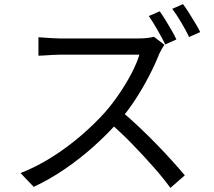

<svg xmlns="http://www.w3.org/2000/svg" viewBox="-20 -869 1040 934"><path d="M757 -814Q770 -796 785 -771.5Q800 -747 814.5 -722Q829 -697 838 -677L784 -653Q769 -683 746.5 -722.5Q724 -762 704 -791ZM870 -849Q884 -831 899.5 -806Q915 -781 930 -756.5Q945 -732 954 -713L900 -689Q884 -722 861.5 -760Q839 -798 818 -826ZM780 -651Q775 -645 767.5 -631.5Q760 -618 755 -608Q736 -559 705 -499Q674 -439 636 -381Q598 -323 556 -277Q501 -215 435 -156Q369 -97 296 -47Q223 3 144 40L80 -27Q161 -59 235.5 -106.5Q310 -154 375.5 -210.5Q441 -267 492 -324Q526 -363 559.5 -412Q593 -461 619.5 -511.5Q646 -562 658 -603Q650 -603 620 -603Q590 -603 549 -603Q508 -603 463 -603Q418 -603 377 -603Q336 -603 306.5 -603Q277 -603 268 -603Q251 -603 229.5 -601.5Q208 -600 190.5 -599Q173 -598 167 -598V-688Q174 -687 192.5 -686Q211 -685 232 -683.5Q253 -682 268 -682Q279 -682 308 -682Q337 -682 377.5 -682Q418 -682 462 -682Q506 -682 546.5 -682Q587 -682 616 -682Q645 -682 654 -682Q679 -682 698.5 -684.5Q718 -687 729 -690ZM569 -329Q610 -295 653.5 -254Q697 -213 739 -170Q781 -127 817 -87Q853 -47 879 -16L809 45Q774 -3 725 -58.5Q676 -114 621.5 -170Q567 -226 512 -273Z"/></svg>

Font: Noto Sans HK
Style: Regular
Weight: 400
Designer: Ryoko NISHIZUKA 西塚涼子 (kana, bopomofo & ideographs); Paul D. Hunt (Latin, Greek & Cyrillic); Sandoll Communications 산돌커뮤니
Foundry: Adobe
Version: Version 2.004-H2;hotconv 1.0.118;makeotfexe 2.5.65603